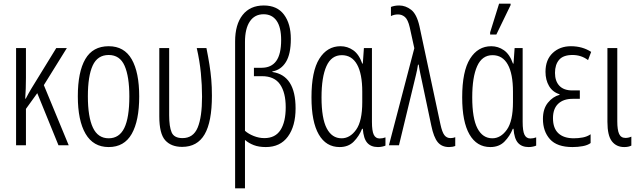

<svg xmlns="http://www.w3.org/2000/svg" viewBox="-20 -795 3489 1051"><path d="M346 -532 220 -329 356 0H300L184 -285L122 -199V0H68V-532H122V-369Q122 -340 121 -311Q120 -282 118 -255H121Q136 -284 151 -309L288 -532Z M742 -267Q742 -134 701 -62Q660 10 575 10Q491 10 448.5 -62.5Q406 -135 406 -268Q406 -401 447 -471.5Q488 -542 575 -542Q660 -542 701 -470.5Q742 -399 742 -267ZM461 -268Q461 -155 488.5 -96.5Q516 -38 575 -38Q633 -38 660.5 -94.5Q688 -151 688 -267Q688 -376 662 -435Q636 -494 575 -494Q514 -494 487.5 -436.5Q461 -379 461 -268Z M977 9Q917 9 884.5 -27Q852 -63 852 -158V-532H906V-164Q906 -102 919.5 -70.5Q933 -39 979 -39Q1038 -39 1062 -96.5Q1086 -154 1086 -266Q1086 -329 1079.5 -395.5Q1073 -462 1057 -532H1110Q1120 -482 1126.5 -441Q1133 -400 1136.5 -360Q1140 -320 1140 -271Q1140 -128 1100 -59.5Q1060 9 977 9Z M1267 236V-568Q1267 -661 1308 -713Q1349 -765 1424 -765Q1497 -765 1534.5 -715Q1572 -665 1572 -582Q1572 -499 1545 -455.5Q1518 -412 1471 -404V-401Q1598 -382 1598 -202Q1598 -105 1556 -47.5Q1514 10 1435 10Q1397 10 1369.5 -0.5Q1342 -11 1321 -29V236ZM1427 -39Q1487 -39 1515.5 -83.5Q1544 -128 1544 -208Q1544 -288 1513 -333Q1482 -378 1414 -378H1370V-424H1412Q1465 -424 1492 -461Q1519 -498 1519 -576Q1519 -646 1494 -681.5Q1469 -717 1423 -717Q1374 -717 1347.5 -677.5Q1321 -638 1321 -565V-79Q1340 -62 1369 -50.5Q1398 -39 1427 -39Z M1839 10Q1765 10 1725 -59Q1685 -128 1685 -262Q1685 -405 1728 -473.5Q1771 -542 1844 -542Q1882 -542 1913.5 -520Q1945 -498 1963 -447H1966L1972 -532H2016V-128Q2016 -78 2026 -57.5Q2036 -37 2058 -37Q2075 -37 2090 -43V2Q2084 5 2072.5 7.5Q2061 10 2049 10Q2011 10 1990.5 -13Q1970 -36 1966 -90H1962Q1946 -50 1916.5 -20Q1887 10 1839 10ZM1850 -38Q1896 -38 1929.5 -85Q1963 -132 1963 -236V-293Q1963 -391 1934.5 -442Q1906 -493 1851 -493Q1794 -493 1767 -433Q1740 -373 1740 -262Q1740 -147 1768.5 -92.5Q1797 -38 1850 -38Z M2438 10Q2398 10 2376 -17Q2354 -44 2341 -107L2291 -344Q2285 -372 2281.5 -388.5Q2278 -405 2276 -416Q2274 -427 2272 -441H2268Q2264 -413 2257 -385L2164 0H2109L2248 -531L2223 -645Q2213 -688 2196.5 -702Q2180 -716 2159 -716Q2137 -716 2120 -707V-757Q2127 -760 2138.5 -762.5Q2150 -765 2165 -765Q2200 -765 2230.5 -741.5Q2261 -718 2276 -652L2391 -114Q2400 -72 2412.5 -55.5Q2425 -39 2446 -39Q2461 -39 2472 -44V4Q2457 10 2438 10Z M2664 10Q2590 10 2550 -59Q2510 -128 2510 -262Q2510 -405 2553 -473.5Q2596 -542 2669 -542Q2707 -542 2738.5 -520Q2770 -498 2788 -447H2791L2797 -532H2841V-128Q2841 -78 2851 -57.5Q2861 -37 2883 -37Q2900 -37 2915 -43V2Q2909 5 2897.5 7.5Q2886 10 2874 10Q2836 10 2815.5 -13Q2795 -36 2791 -90H2787Q2771 -50 2741.5 -20Q2712 10 2664 10ZM2675 -38Q2721 -38 2754.5 -85Q2788 -132 2788 -236V-293Q2788 -391 2759.5 -442Q2731 -493 2676 -493Q2619 -493 2592 -433Q2565 -373 2565 -262Q2565 -147 2593.5 -92.5Q2622 -38 2675 -38ZM2663 -606V-618L2712 -775H2775V-767L2697 -606Z M3114 10Q3029 10 2990.5 -33Q2952 -76 2952 -144Q2952 -199 2979 -232.5Q3006 -266 3043 -276V-279Q3005 -291 2985.5 -324Q2966 -357 2966 -402Q2966 -468 3005.5 -505Q3045 -542 3105 -542Q3168 -542 3216 -511L3199 -466Q3162 -494 3114 -494Q3063 -494 3040.5 -467.5Q3018 -441 3018 -396Q3018 -351 3042 -325.5Q3066 -300 3113 -300H3154V-254H3114Q3064 -254 3035.5 -227Q3007 -200 3007 -148Q3007 -93 3036.5 -65.5Q3066 -38 3121 -38Q3146 -38 3170 -42.5Q3194 -47 3213 -60V-12Q3197 0 3170 5Q3143 10 3114 10Z M3397 10Q3354 10 3329.5 -21.5Q3305 -53 3305 -128V-532H3359V-131Q3359 -84 3369 -62Q3379 -40 3404 -40Q3420 -40 3436 -47V2Q3428 6 3418.5 8Q3409 10 3397 10Z"/></svg>

Font: Noto Sans ExtraCondensed Light
Style: Regular
Weight: 300
Width: 2
Designer: Monotype Design Team
Foundry: Monotype Imaging Inc.
Version: Version 2.013; ttfautohint (v1.8.4.7-5d5b)